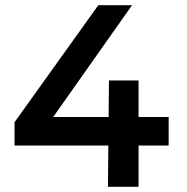

<svg xmlns="http://www.w3.org/2000/svg" viewBox="-20 -720 722 740"><path d="M489 -700 185 -269H630V-159H36V-249L359 -700ZM396 0 400 -410H514V0Z"/></svg>

Font: Afrihost Sans Med
Style: Regular
Weight: 500
Designer: Afrihost SP Pty Ltd
Version: Version 1.000